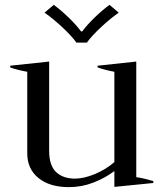

<svg xmlns="http://www.w3.org/2000/svg" viewBox="-20 -759 673 789"><path d="M163 -707 201 -739Q231 -717 262.5 -686.5Q294 -656 313 -630H318Q338 -657 369.5 -687.5Q401 -718 430 -739L468 -707Q436 -685 397 -649Q358 -613 337 -584H294Q273 -613 234 -649Q195 -685 163 -707ZM610 -15V-7L450 9V-56Q413 -28 364.5 -9Q316 10 263 10Q184 10 138 -27.5Q92 -65 92 -129V-464Q48 -472 22 -482V-489L182 -506V-139Q182 -79 210.5 -52Q239 -25 288 -25Q325 -25 370.5 -44Q416 -63 450 -93V-464Q408 -472 381 -482V-489L540 -506V-31Q569 -27 610 -15Z"/></svg>

Font: Trirong
Style: Regular
Weight: 400
Version: Version 1.000